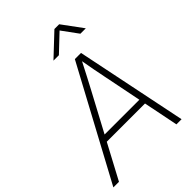

<svg xmlns="http://www.w3.org/2000/svg" viewBox="-302 -1066 1184 1184"><g transform="rotate(-45 290.5 -474.0)"><path d="M-32.7 0 358.9 -727.5H412.6L562 0H517.1L471.2 -228H137.7L16.1 0ZM159.7 -269H462.9L412.1 -522Q404.8 -558.6 397 -598.4Q389.2 -638.2 380.9 -687Q356 -638.2 335.2 -598.4Q314.5 -558.6 294.9 -522ZM306.2 -814H259.3V-814.5L400.9 -947.8H442.4L540.5 -814.5V-814H493.7L417 -918.9Z"/></g></svg>

Font: Inter Display ExtraLight
Style: Italic
Weight: 200
Italic angle: -9.39999°
Designer: Rasmus Andersson
Foundry: rsms
Version: Version 4.000;git-a52131595